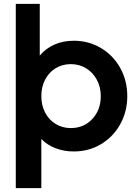

<svg xmlns="http://www.w3.org/2000/svg" viewBox="-20 -765 712 985"><path d="M61 -745H184V-480Q214 -516 258.5 -536Q303 -556 359 -556Q435 -556 498 -518.5Q561 -481 597 -416Q633 -351 633 -272Q633 -193 597 -128Q561 -63 498.5 -25.5Q436 12 358 12Q308 12 265 -4.5Q222 -21 192 -52V200H61ZM343 -108Q410 -108 453.5 -154.5Q497 -201 497 -272Q497 -318 477 -355.5Q457 -393 422 -414.5Q387 -436 343 -436Q300 -436 265.5 -415Q231 -394 211.5 -356.5Q192 -319 192 -272Q192 -225 211.5 -187.5Q231 -150 265.5 -129Q300 -108 343 -108Z"/></svg>

Font: Eudoxus Sans
Style: Bold
Weight: 700
Designer: Stijn de Vries
Foundry: tokotype
Version: Version 2.005